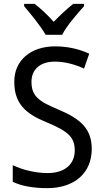

<svg xmlns="http://www.w3.org/2000/svg" viewBox="-20 -964 539 994"><path d="M216 -784H302C324 -829 380 -893 415 -932V-944H359C324 -916 294 -888 258 -851C227 -886 190 -921 159 -944H105V-932C140 -890 192 -828 216 -784ZM455 -193C455 -298 396 -349 282 -397C178 -440 143 -468 143 -541C143 -602 185 -645 264 -645C317 -645 369 -630 415 -609L442 -686C395 -708 335 -724 265 -724C140 -724 53 -652 54 -540C54 -428 112 -375 221 -331C332 -285 367 -254 367 -185C367 -116 318 -68 226 -68C162 -68 93 -86 46 -109V-23C90 -1 153 10 225 10C365 10 455 -68 455 -193Z"/></svg>

Font: Noto Sans Lao SemiCondensed
Style: Regular
Weight: 400
Width: 4
Designer: Monotype Design Team
Foundry: Monotype Imaging Inc.
Version: Version 2.004